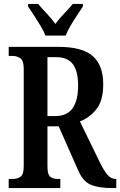

<svg xmlns="http://www.w3.org/2000/svg" viewBox="-20 -951 608 971"><path d="M24 0V-46H45Q67 -46 83.5 -57Q100 -68 100 -110V-603Q100 -645 82.5 -656.5Q65 -668 45 -668H24V-714H276Q397 -714 449.5 -667Q502 -620 502 -526Q502 -441 467 -398Q432 -355 384 -337L486 -128Q506 -87 524 -66.5Q542 -46 564 -46H568V0H545Q478 0 438.5 -17Q399 -34 375 -90L277 -312H220V-110Q220 -68 234 -57Q248 -46 272 -46H285V0ZM259 -364Q320 -364 347.5 -404Q375 -444 375 -519Q375 -591 348.5 -626.5Q322 -662 264 -662H220V-364ZM210 -771Q201 -794 185 -820.5Q169 -847 152 -873Q135 -899 122 -918V-931H173Q191 -909 216.5 -882.5Q242 -856 260 -830Q279 -856 304.5 -882.5Q330 -909 348 -931H399V-918Q387 -899 369.5 -873Q352 -847 336.5 -820.5Q321 -794 312 -771Z"/></svg>

Font: Noto Serif Myanmar ExtraCondensed SemiBold
Style: Regular
Weight: 600
Width: 2
Designer: Ben Mitchell and the Monotype Design Team
Foundry: Monotype Imaging Inc.
Version: Version 2.106; ttfautohint (v1.8.4.7-5d5b)